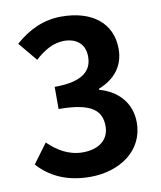

<svg xmlns="http://www.w3.org/2000/svg" viewBox="-85 -822 760 905"><g transform="rotate(-10 294.5 -370.0)"><path d="M274 14C415 14 534 -65 534 -201C534 -298 470 -360 386 -383V-388C465 -419 510 -477 510 -557C510 -684 413 -754 270 -754C183 -754 112 -719 48 -663L123 -573C167 -613 210 -638 263 -639C326 -638 362 -604 362 -546C362 -480 318 -433 182 -433V-327C343 -327 386 -282 386 -209C386 -143 335 -106 260 -106C193 -106 139 -139 95 -182L26 -89C78 -30 157 14 274 14Z"/></g></svg>

Font: Genne Gothic Bold
Style: Regular
Weight: 700
Designer: Ryoko NISHIZUKA (kana & ideographs); Paul D. Hunt (Latin, Greek & Cyrillic); Wenlong ZHANG (bopomofo); Sandoll Communica
Foundry: Adobe Systems Incorporated
Version: Version 1.004;PS 1.004;hotconv 16.6.51;makeotf.lib2.5.65220